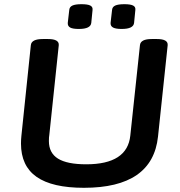

<svg xmlns="http://www.w3.org/2000/svg" viewBox="-20 -888 860 915"><path d="M380 7Q229 7 154.5 -45Q80 -97 80 -204Q80 -222 82 -241L127 -673Q130 -702 184 -702H209Q263 -702 260 -672L215 -245Q213 -235 213 -216Q213 -159 256.5 -132Q300 -105 391 -105Q587 -105 601 -242L647 -673Q650 -702 703 -702H728Q782 -702 779 -672L733 -237Q707 7 380 7ZM560 -750Q531 -750 518.5 -757Q506 -764 507 -779L514 -840Q515 -855 529 -861.5Q543 -868 573 -868Q602 -868 614.5 -861.5Q627 -855 625 -840L619 -779Q616 -750 560 -750ZM356 -750Q326 -750 314 -757Q302 -764 303 -779L310 -840Q311 -855 325 -861.5Q339 -868 368 -868Q398 -868 410.5 -861.5Q423 -855 421 -840L415 -779Q412 -750 356 -750Z"/></svg>

Font: Asap Expanded Expanded SemiBold
Style: Italic
Weight: 600
Width: 7
Italic angle: -6°
Designer: Pablo Cosgaya
Foundry: Omnibus-Type
Version: Version 3.001; ttfautohint (v1.8.4.7-5d5b)